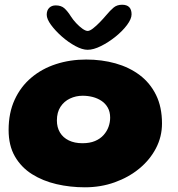

<svg xmlns="http://www.w3.org/2000/svg" viewBox="-20 -765 753 814"><path d="M339.9 29.1Q277.5 29.1 219.6 15.7Q161.6 2.2 115.8 -26.6Q70 -55.5 43.2 -101.8Q16.5 -148 16.5 -214Q16.5 -286.5 42.1 -342.1Q67.6 -397.8 112.8 -435.8Q157.9 -473.9 217.5 -493.2Q277.1 -512.6 345.5 -512.6Q411.2 -512.6 469.4 -496.4Q527.6 -480.1 572.1 -446.8Q616.5 -413.4 641.6 -362.3Q666.8 -311.2 666.8 -241.4Q666.8 -185.4 641.2 -136.4Q615.6 -87.4 570.6 -50.3Q525.5 -13.2 466.4 7.9Q407.4 29.1 339.9 29.1ZM329.6 -157.8Q360.8 -157.8 382.9 -167.2Q405.1 -176.6 419.2 -192.5Q433.4 -208.4 440.2 -227.5Q447 -246.6 447 -266.1Q447 -291 436.9 -308.7Q426.9 -326.4 410.1 -337.5Q393.4 -348.6 372.8 -353.9Q352.2 -359.1 330.8 -359.1Q301.6 -359.1 276.6 -347.2Q251.6 -335.4 236.4 -312.1Q221.2 -288.8 221.2 -254.2Q221.2 -224.9 234.3 -203.1Q247.4 -181.4 271.8 -169.6Q296.1 -157.8 329.6 -157.8ZM351.4 -553.9Q328.8 -553.9 299.1 -570Q269.5 -586.1 241.9 -610.4Q214.4 -634.8 196.2 -659.6Q178.1 -684.5 178.1 -702.4Q178.1 -721.4 188.7 -731.8Q199.2 -742.1 216.4 -742.1Q239.5 -742.1 253.3 -729.6Q267.1 -717 280.8 -695.1Q289.6 -681.2 302.9 -667Q316.1 -652.8 329.6 -643.2Q343 -633.8 351.8 -633.8Q360.6 -633.8 374.5 -644.6Q388.4 -655.4 403.3 -670.8Q418.2 -686.1 429.9 -700.1Q447 -720.6 461.5 -732.8Q476 -744.9 497.6 -744.9Q537.8 -744.9 537.8 -704.2Q537.8 -684.9 518.6 -659.1Q499.4 -633.4 469.7 -609.5Q440 -585.6 408.2 -569.8Q376.4 -553.9 351.4 -553.9Z"/></svg>

Font: Gluten Thin
Style: Regular
Weight: 100
Designer: Tyler Finck
Foundry: Etcetera Type Company
Version: Version 1.300